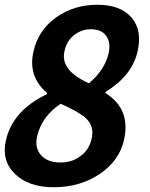

<svg xmlns="http://www.w3.org/2000/svg" viewBox="-20 -773 629 807"><path d="M43 -42Q-15 -98 5 -184Q34 -309 177 -377L178 -382Q96 -452 121 -558Q141 -646 216 -700Q291 -753 389 -753Q487 -753 533 -699Q579 -645 558 -556Q535 -455 424 -387L423 -382Q531 -315 501 -184Q482 -99 401 -43Q317 14 206 14Q100 14 43 -42ZM436 -547Q447 -593 427 -621Q408 -650 362 -650Q323 -650 292 -626Q260 -601 251 -558Q232 -477 354 -423Q420 -479 436 -547ZM317 -116Q354 -142 365 -189Q378 -242 340 -277Q313 -302 235 -337Q155 -283 136 -200Q125 -151 153 -120Q181 -90 234 -90Q282 -90 317 -116Z"/></svg>

Font: KaiGen Gothic CN Bold
Style: Bold
Weight: 700
Designer: Ryoko NISHIZUKA  (kana & ideographs); Paul D. Hunt (Latin, Greek & Cyrillic); Wenlong ZHANG  (bopomofo); Sandoll Communi
Foundry: Adobe Systems Incorporated
Version: Version 1.002.20150501